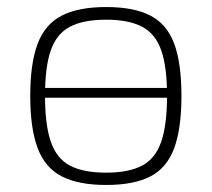

<svg xmlns="http://www.w3.org/2000/svg" viewBox="-20 -514 603 546"><path d="M282 12Q203 12 155.5 -12.5Q108 -37 87 -93Q66 -149 66 -241Q66 -334 87 -389.5Q108 -445 155.5 -469.5Q203 -494 282 -494Q361 -494 408 -469.5Q455 -445 475.5 -389.5Q496 -334 496 -241Q496 -149 475.5 -93Q455 -37 408 -12.5Q361 12 282 12ZM282 -23Q346 -23 384 -43Q422 -63 438.5 -111Q455 -159 455 -241Q455 -324 438.5 -371Q422 -418 384 -438Q346 -458 282 -458Q217 -458 179 -438Q141 -418 124.5 -371Q108 -324 108 -241Q108 -159 124.5 -111Q141 -63 179 -43Q217 -23 282 -23ZM89 -236V-264H475V-236Z"/></svg>

Font: Exo 2 ExtraLight
Style: Regular
Weight: 250
Designer: Natanael Gama
Foundry: Natanael Gama
Version: Version 2.010